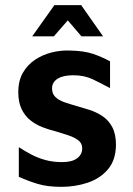

<svg xmlns="http://www.w3.org/2000/svg" viewBox="-20 -710 515 745"><path d="M218 15Q164 15 126 3.5Q88 -8 53 -24V-139Q76 -124 101.5 -110.5Q127 -97 156.5 -89Q186 -81 221 -81Q260 -81 279.5 -96Q299 -111 299 -134Q299 -154 284 -165.5Q269 -177 245 -185Q221 -193 194 -201Q169 -207 143.5 -217Q118 -227 97 -244Q76 -261 63.5 -287.5Q51 -314 51 -352Q51 -397 69 -428Q87 -459 116.5 -478.5Q146 -498 180.5 -506.5Q215 -515 248 -514Q306 -513 341 -501Q376 -489 407 -472V-368Q372 -387 339.5 -402.5Q307 -418 264 -418Q225 -418 203.5 -404.5Q182 -391 182 -367Q182 -346 195 -333.5Q208 -321 229.5 -313.5Q251 -306 276 -299Q301 -292 327.5 -283.5Q354 -275 377.5 -259.5Q401 -244 415.5 -217Q430 -190 430 -147Q429 -88 398.5 -52.5Q368 -17 320 -1Q272 15 218 15ZM105 -569 191 -690H295L380 -569H296L243 -631L189 -569Z"/></svg>

Font: Maven Pro SemiBold
Style: Regular
Weight: 600
Designer: Joe Prince
Foundry: Joe Prince
Version: Version 2.103